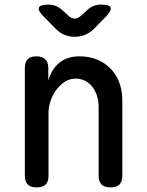

<svg xmlns="http://www.w3.org/2000/svg" viewBox="-20 -805 640 835"><path d="M191 -316V-42Q191 -15 178.5 -2.5Q166 10 139 10Q113 10 100.5 -2.5Q88 -15 88 -42V-509Q88 -535 100.5 -547.5Q113 -560 138 -560Q163 -560 176.5 -547.5Q190 -535 190 -509V-455Q204 -504 238 -532Q272 -560 326 -560Q368 -560 402 -546Q436 -532 461 -506.5Q486 -481 499 -445.5Q512 -410 512 -367V-42Q512 -15 499.5 -2.5Q487 10 461 10Q434 10 421.5 -2.5Q409 -15 409 -42V-340Q409 -364 402.5 -386Q396 -408 383.5 -425Q371 -442 352.5 -452.5Q334 -463 308 -463Q282 -463 260.5 -448.5Q239 -434 223.5 -412.5Q208 -391 199.5 -365Q191 -339 191 -316ZM191 -785Q209 -785 224 -778.5Q239 -772 252 -760L275 -739Q290 -724 305 -724Q320 -724 335 -739L357 -759Q370 -772 385.5 -778.5Q401 -785 419 -785Q456 -785 461 -772Q466 -759 441 -733L388 -679Q371 -662 350 -653.5Q329 -645 305 -645Q281 -645 260.5 -653.5Q240 -662 223 -679L169 -734Q144 -759 149.5 -772Q155 -785 191 -785Z"/></svg>

Font: Maple Mono Medium
Style: Regular
Weight: 500
Monospace: yes
Designer: subframe7536
Version: Version 7.000